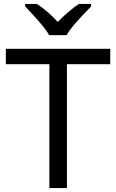

<svg xmlns="http://www.w3.org/2000/svg" viewBox="-20 -964 596 984"><path d="M323 0H233V-635H10V-714H545V-635H323ZM232 -784Q219 -807 197 -833.5Q175 -860 151 -886Q127 -912 109 -931V-944H169Q195 -927 223 -903Q251 -879 276 -852Q303 -879 331 -903Q359 -927 385 -944H447V-931Q428 -912 403.5 -886Q379 -860 356.5 -833.5Q334 -807 322 -784Z"/></svg>

Font: Noto Sans Thai
Style: Regular
Weight: 400
Designer: Monotype Design Team
Foundry: Monotype Imaging Inc.
Version: Version 2.001